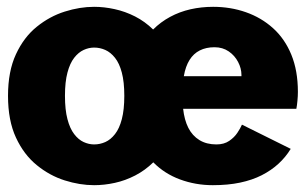

<svg xmlns="http://www.w3.org/2000/svg" viewBox="-20 -532 894 563"><path d="M256 11Q214 11 169.8 -3Q125.5 -17 87.8 -47.8Q50 -78.5 26.8 -128.5Q3.5 -178.5 3.5 -251Q3.5 -323 26.8 -373Q50 -423 87.8 -453.5Q125.5 -484 169.8 -498Q214 -512 256 -512Q285.5 -512 316.2 -505.2Q347 -498.5 376 -483.8Q405 -469 429 -445.5Q451 -467.5 478.8 -482.5Q506.5 -497.5 538.5 -504.8Q570.5 -512 605 -512Q656 -512 701 -496.2Q746 -480.5 780.5 -449.5Q815 -418.5 834.2 -371.8Q853.5 -325 853.5 -262.5Q853.5 -250.5 852.2 -236.8Q851 -223 849 -213H517Q520.5 -180.5 532.2 -157.2Q544 -134 564.8 -121.2Q585.5 -108.5 614.5 -108.5Q637 -108.5 652 -118.8Q667 -129 676 -142.5Q685 -156 689.5 -166.5L832.5 -95.5Q817.5 -71 796.5 -51.8Q775.5 -32.5 747.5 -18.2Q719.5 -4 684 3.5Q648.5 11 604 11Q553.5 11 508 -5.8Q462.5 -22.5 429.5 -56Q405.5 -32.5 376.5 -17.5Q347.5 -2.5 316.8 4.2Q286 11 256 11ZM256 -108.5Q273 -108.5 288.8 -115.5Q304.5 -122.5 317.2 -138.8Q330 -155 337.2 -182.5Q344.5 -210 344.5 -251Q344.5 -292 337.2 -319.2Q330 -346.5 317.2 -362.5Q304.5 -378.5 288.8 -385.5Q273 -392.5 256 -392.5Q240.5 -392.5 225.2 -385.5Q210 -378.5 197.5 -362.5Q185 -346.5 177.8 -319.2Q170.5 -292 170.5 -251Q170.5 -210 177.8 -182.5Q185 -155 197.5 -138.8Q210 -122.5 225.2 -115.5Q240.5 -108.5 256 -108.5ZM519 -308.5H688V-312Q688 -331.5 678.2 -350.2Q668.5 -369 650.8 -381.2Q633 -393.5 609 -393.5Q584.5 -393.5 566 -384.2Q547.5 -375 535.8 -356.2Q524 -337.5 519 -308.5Z"/></svg>

Font: Trispace Thin
Style: Bold
Weight: 700
Version: Version 1.210